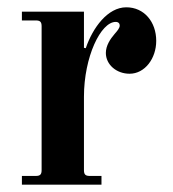

<svg xmlns="http://www.w3.org/2000/svg" viewBox="-20 -506 474 526"><path d="M40 0H258V-24H226C214 -24 210 -28 210 -40V-241C210 -350 256 -446 297 -446C305 -446 308 -441 308 -436C308 -429 301 -421 294 -413C282 -399 270 -381 270 -361C270 -329 299 -304 335 -304C377 -304 408 -346 408 -394C408 -446 375 -486 326 -486C275 -486 234 -430 215 -374L210 -375V-474H40V-450H78C90 -450 94 -446 94 -434V-40C94 -28 90 -24 78 -24H40Z"/></svg>

Font: Old Standard
Style: Bold
Weight: 700
Designer: Alexey Kryukov <alexios@thessalonica.org.ru>
Version: Version 2.0.2